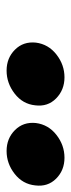

<svg xmlns="http://www.w3.org/2000/svg" viewBox="168 -922 220 597"><g transform="rotate(90 278.5 -623.0)"><path d="M112 -624Q108 -585 134 -559Q160 -533 199 -533Q238 -533 270.5 -558Q303 -583 307 -622Q312 -661 285.5 -687Q259 -713 220 -713Q181 -713 149 -688Q117 -663 112 -624ZM362 -624Q358 -585 384 -559Q410 -533 449 -533Q488 -533 520 -558Q552 -583 556 -622Q561 -661 535 -687Q509 -713 470 -713Q431 -713 399 -688Q367 -663 362 -624Z"/></g></svg>

Font: Jost* 800 Heavy Italic
Style: Italic
Weight: 800
Italic angle: -10°
Version: Version 3.200; ttfautohint (v0.97) -l 8 -r 50 -G 200 -x 14 -